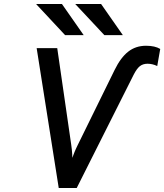

<svg xmlns="http://www.w3.org/2000/svg" viewBox="-20 -941 822 961"><path d="M274 0 163.5 -700H266.5L336.5 -216.5Q338 -206 339.5 -193Q341 -180 341.5 -168.2Q342 -156.5 342 -151Q345.5 -161 352.2 -178Q359 -195 367 -211L553.5 -590.5Q584 -653 621.8 -682.5Q659.5 -712 711 -712Q755.5 -712 782 -696L767 -610.5Q743 -622 718.5 -622Q695.5 -622 680 -609.8Q664.5 -597.5 649 -567L364 0ZM306 -765 160.5 -921H290L399 -765ZM502.5 -765 356.5 -921H486L595 -765Z"/></svg>

Font: Overpass Medium
Style: Italic
Weight: 500
Italic angle: -10°
Designer: Delve Withrington, Dave Bailey, Thomas Jockin
Foundry: Delve Fonts LLC
Version: Version 4.000